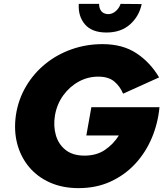

<svg xmlns="http://www.w3.org/2000/svg" viewBox="-20 -946 844 992"><path d="M387 -926Q383 -862 419 -820Q455 -778 530 -778Q605 -778 652 -820Q699 -862 712 -925L603 -926Q596 -904 577.5 -888Q559 -872 536 -873Q514 -875 503 -889Q492 -903 492 -926ZM426 -246H594Q566 -201 521.5 -171Q477 -141 412 -142Q354 -143 318 -172Q282 -201 268.5 -248Q255 -295 264 -350Q274 -408 307 -453.5Q340 -499 388 -525Q436 -551 492 -550Q542 -549 571 -524.5Q600 -500 616 -462L802 -546Q757 -623 685.5 -670.5Q614 -718 510 -718Q426 -718 350.5 -691.5Q275 -665 214.5 -616Q154 -567 114 -499Q74 -431 62 -350Q51 -271 69 -203Q87 -135 130 -83.5Q173 -32 238 -3Q303 26 386 26Q477 26 550.5 -7.5Q624 -41 678 -99Q732 -157 764 -232.5Q796 -308 804 -392H452Z"/></svg>

Font: Jost* 800 Heavy Italic
Style: Italic
Weight: 800
Italic angle: -10°
Version: Version 3.200; ttfautohint (v0.97) -l 8 -r 50 -G 200 -x 14 -